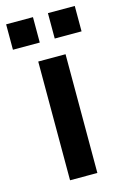

<svg xmlns="http://www.w3.org/2000/svg" viewBox="-129 -730 504 781"><g transform="rotate(-15 123.5 -340.0)"><path d="M66 0H181V-500H66ZM155 -573H268V-680H155ZM-21 -573H92V-680H-21Z"/></g></svg>

Font: Uncut Sans Semibold
Style: Regular
Weight: 600
Designer: Kasper Nordkvist
Foundry: UNCUT.wtf
Version: Version 1.304;Glyphs 3.2 (3246)